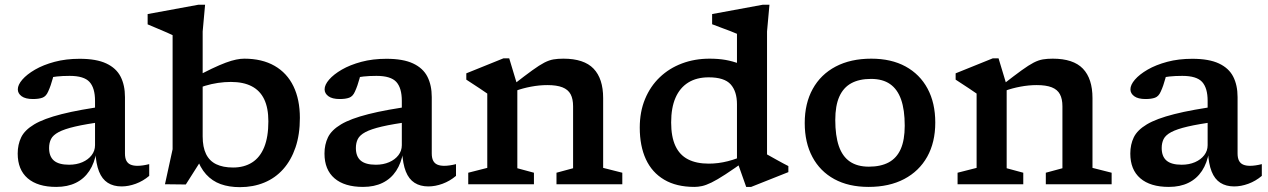

<svg xmlns="http://www.w3.org/2000/svg" viewBox="-20 -760 5230 792"><path d="M426.5 -324 410 -258.5Q335 -248.5 290 -238Q245 -227.5 221.8 -215Q198.5 -202.5 190.5 -186.5Q182.5 -170.5 182.5 -149.5Q182.5 -114.5 202.5 -97.5Q222.5 -80.5 265 -80.5Q295.5 -80.5 319.8 -91Q344 -101.5 358 -119.8Q372 -138 372 -161V-344Q372 -397 349.2 -422Q326.5 -447 267.5 -447Q238 -447 214.8 -444.5Q191.5 -442 172 -437L207 -474Q202.5 -453.5 198 -437.5Q193.5 -421.5 189 -408.2Q184.5 -395 178.5 -382Q170 -362.5 155 -357Q140 -351.5 116 -351.5Q85 -351.5 69.2 -363Q53.5 -374.5 53.5 -391.5Q53.5 -410 72 -431.5Q90.5 -453 124.5 -472.8Q158.5 -492.5 205.2 -505Q252 -517.5 308.5 -517.5Q377.5 -517.5 418.5 -498.2Q459.5 -479 477.5 -443.8Q495.5 -408.5 495.5 -359.5V-127Q495.5 -108.5 501.2 -97.2Q507 -86 518.5 -81Q530 -76 547 -76Q557.5 -76 569.8 -77.8Q582 -79.5 595.5 -83V-34.5Q570 -13 540 -2Q510 9 481.5 9Q448 9 424.5 -6Q401 -21 388.5 -52.5Q376 -84 373.5 -133L378 -135Q370 -87.5 348.5 -55Q327 -22.5 292.8 -5.8Q258.5 11 212 11Q135.5 11 94.2 -24.5Q53 -60 53 -126.5Q53 -164 67.5 -193.8Q82 -223.5 121.2 -247Q160.5 -270.5 234.2 -289.2Q308 -308 426.5 -324Z M790 -114H819.5L746.5 1L660.5 0L692 -144.5V-615Q685.5 -618.5 668.5 -625.8Q651.5 -633 630 -642.2Q608.5 -651.5 589 -659.5V-702L798.5 -740.5H826L816 -630V-197.5Q816 -153 830 -124.5Q844 -96 872 -82.5Q900 -69 941.5 -69Q987 -69 1019.8 -89.8Q1052.5 -110.5 1069.8 -152.8Q1087 -195 1087 -259.5Q1087 -314.5 1069.8 -350.5Q1052.5 -386.5 1018.2 -404.2Q984 -422 932.5 -422Q906 -422 879 -418Q852 -414 825.8 -406Q799.5 -398 774.5 -386.5L774 -435.5Q819.5 -460.5 853.2 -476.5Q887 -492.5 911.2 -501.5Q935.5 -510.5 954 -514.2Q972.5 -518 987.5 -518Q1061 -518 1112.5 -488.5Q1164 -459 1190.5 -404.2Q1217 -349.5 1217 -273.5Q1217 -205 1199 -152Q1181 -99 1148.2 -62.2Q1115.5 -25.5 1070 -6.8Q1024.5 12 969.5 12Q925 12 890.2 -0.5Q855.5 -13 830.2 -40.8Q805 -68.5 790 -114Z M1692 -324 1675.5 -258.5Q1600.5 -248.5 1555.5 -238Q1510.5 -227.5 1487.2 -215Q1464 -202.5 1456 -186.5Q1448 -170.5 1448 -149.5Q1448 -114.5 1468 -97.5Q1488 -80.5 1530.5 -80.5Q1561 -80.5 1585.2 -91Q1609.5 -101.5 1623.5 -119.8Q1637.5 -138 1637.5 -161V-344Q1637.5 -397 1614.8 -422Q1592 -447 1533 -447Q1503.5 -447 1480.2 -444.5Q1457 -442 1437.5 -437L1472.5 -474Q1468 -453.5 1463.5 -437.5Q1459 -421.5 1454.5 -408.2Q1450 -395 1444 -382Q1435.5 -362.5 1420.5 -357Q1405.5 -351.5 1381.5 -351.5Q1350.5 -351.5 1334.8 -363Q1319 -374.5 1319 -391.5Q1319 -410 1337.5 -431.5Q1356 -453 1390 -472.8Q1424 -492.5 1470.8 -505Q1517.5 -517.5 1574 -517.5Q1643 -517.5 1684 -498.2Q1725 -479 1743 -443.8Q1761 -408.5 1761 -359.5V-127Q1761 -108.5 1766.8 -97.2Q1772.5 -86 1784 -81Q1795.5 -76 1812.5 -76Q1823 -76 1835.2 -77.8Q1847.5 -79.5 1861 -83V-34.5Q1835.5 -13 1805.5 -2Q1775.5 9 1747 9Q1713.5 9 1690 -6Q1666.5 -21 1654 -52.5Q1641.5 -84 1639 -133L1643.5 -135Q1635.5 -87.5 1614 -55Q1592.5 -22.5 1558.2 -5.8Q1524 11 1477.5 11Q1401 11 1359.8 -24.5Q1318.5 -60 1318.5 -126.5Q1318.5 -164 1333 -193.8Q1347.5 -223.5 1386.8 -247Q1426 -270.5 1499.8 -289.2Q1573.5 -308 1692 -324Z M2114 -408.5V-66L2182.5 -47.5V0H1911.5V-47.5L1990 -67.5V-374Q1982 -380 1959.5 -394.8Q1937 -409.5 1903.5 -431.5V-457.5L2057 -519.5H2080.5ZM2275.5 -47.5 2344 -66V-321.5Q2344 -352 2333.8 -371.2Q2323.5 -390.5 2300 -399.8Q2276.5 -409 2238 -409Q2205 -409 2170.5 -402.5Q2136 -396 2107.5 -385.5L2098.5 -411.5Q2146 -448.5 2175.8 -470Q2205.5 -491.5 2225.5 -501.8Q2245.5 -512 2263.2 -515Q2281 -518 2304 -518Q2389 -518 2428.5 -476.8Q2468 -435.5 2468 -355.5V-67.5L2547 -47.5V0H2275.5Z M3020 -330Q3020 -383 2994 -412Q2968 -441 2903.5 -441Q2853.5 -441 2819 -419.5Q2784.5 -398 2766.5 -356.8Q2748.5 -315.5 2748.5 -255Q2748.5 -196 2766 -158.2Q2783.5 -120.5 2818 -102.8Q2852.5 -85 2903.5 -85Q2943 -85 2982.2 -95Q3021.5 -105 3061 -124V-102Q3007.5 -63.5 2972.5 -40.8Q2937.5 -18 2914.8 -7Q2892 4 2875.8 7.5Q2859.5 11 2844.5 11Q2770 11 2719.8 -18.8Q2669.5 -48.5 2644.2 -103.2Q2619 -158 2619 -233.5Q2619 -299 2640.8 -351.5Q2662.5 -404 2701.5 -441.2Q2740.5 -478.5 2793 -498.2Q2845.5 -518 2907 -518Q2943 -518 2973 -512.8Q3003 -507.5 3032.2 -496.2Q3061.5 -485 3094.5 -465.5L3020 -446V-620.5Q3014 -623.5 2995 -630.8Q2976 -638 2954 -646.2Q2932 -654.5 2917.5 -660V-702L3126.5 -740.5H3154L3144 -630V-123Q3148.5 -120.5 3159.8 -114.2Q3171 -108 3184.8 -100.2Q3198.5 -92.5 3211.2 -85.8Q3224 -79 3232 -75V-50L3078.5 11H3058L3020 -96.5Z M3564 -72.5Q3613 -72.5 3646 -90.2Q3679 -108 3695.5 -145.2Q3712 -182.5 3712 -241.5Q3712 -307 3697 -349.5Q3682 -392 3651.5 -413.2Q3621 -434.5 3573 -434.5Q3524.5 -434.5 3491.8 -416.8Q3459 -399 3442.2 -361.5Q3425.5 -324 3425.5 -265Q3425.5 -200.5 3440.2 -157.5Q3455 -114.5 3485.8 -93.5Q3516.5 -72.5 3564 -72.5ZM3563 11Q3480.5 11 3421.5 -21.2Q3362.5 -53.5 3331 -112.8Q3299.5 -172 3299.5 -252.5Q3299.5 -333.5 3332.5 -393.2Q3365.5 -453 3427.2 -485.5Q3489 -518 3574 -518Q3656.5 -518 3715.5 -485.8Q3774.5 -453.5 3806.2 -394.5Q3838 -335.5 3838 -254.5Q3838 -173 3804.8 -113.5Q3771.5 -54 3709.8 -21.5Q3648 11 3563 11Z M4132.5 -408.5V-66L4201 -47.5V0H3930V-47.5L4008.5 -67.5V-374Q4000.5 -380 3978 -394.8Q3955.5 -409.5 3922 -431.5V-457.5L4075.5 -519.5H4099ZM4294 -47.5 4362.5 -66V-321.5Q4362.5 -352 4352.2 -371.2Q4342 -390.5 4318.5 -399.8Q4295 -409 4256.5 -409Q4223.5 -409 4189 -402.5Q4154.5 -396 4126 -385.5L4117 -411.5Q4164.5 -448.5 4194.2 -470Q4224 -491.5 4244 -501.8Q4264 -512 4281.8 -515Q4299.5 -518 4322.5 -518Q4407.5 -518 4447 -476.8Q4486.5 -435.5 4486.5 -355.5V-67.5L4565.5 -47.5V0H4294Z M5016 -324 4999.5 -258.5Q4924.5 -248.5 4879.5 -238Q4834.5 -227.5 4811.2 -215Q4788 -202.5 4780 -186.5Q4772 -170.5 4772 -149.5Q4772 -114.5 4792 -97.5Q4812 -80.5 4854.5 -80.5Q4885 -80.5 4909.2 -91Q4933.5 -101.5 4947.5 -119.8Q4961.5 -138 4961.5 -161V-344Q4961.5 -397 4938.8 -422Q4916 -447 4857 -447Q4827.5 -447 4804.2 -444.5Q4781 -442 4761.5 -437L4796.5 -474Q4792 -453.5 4787.5 -437.5Q4783 -421.5 4778.5 -408.2Q4774 -395 4768 -382Q4759.5 -362.5 4744.5 -357Q4729.5 -351.5 4705.5 -351.5Q4674.5 -351.5 4658.8 -363Q4643 -374.5 4643 -391.5Q4643 -410 4661.5 -431.5Q4680 -453 4714 -472.8Q4748 -492.5 4794.8 -505Q4841.5 -517.5 4898 -517.5Q4967 -517.5 5008 -498.2Q5049 -479 5067 -443.8Q5085 -408.5 5085 -359.5V-127Q5085 -108.5 5090.8 -97.2Q5096.5 -86 5108 -81Q5119.5 -76 5136.5 -76Q5147 -76 5159.2 -77.8Q5171.5 -79.5 5185 -83V-34.5Q5159.5 -13 5129.5 -2Q5099.5 9 5071 9Q5037.5 9 5014 -6Q4990.5 -21 4978 -52.5Q4965.5 -84 4963 -133L4967.5 -135Q4959.5 -87.5 4938 -55Q4916.5 -22.5 4882.2 -5.8Q4848 11 4801.5 11Q4725 11 4683.8 -24.5Q4642.5 -60 4642.5 -126.5Q4642.5 -164 4657 -193.8Q4671.5 -223.5 4710.8 -247Q4750 -270.5 4823.8 -289.2Q4897.5 -308 5016 -324Z"/></svg>

Font: Newsreader 7pt Medium
Style: Regular
Weight: 500
Designer: Hugues Gentile
Foundry: Production Type
Version: Version 1.003